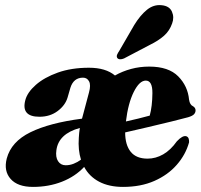

<svg xmlns="http://www.w3.org/2000/svg" viewBox="-20 -724 788 754"><path d="M6.5 -101.5Q24 -167.5 99.2 -204.5Q174.5 -241.5 302 -258Q302.5 -260 303 -261.5L329.5 -361Q337.5 -390 329.8 -404.5Q322 -419 306 -419Q269 -419 256.5 -379.5L245.5 -341.5Q236.5 -310.5 206.5 -288Q176.5 -265.5 135 -265.5Q62 -265.5 79.5 -331Q87.5 -361.5 120.8 -390.8Q154 -420 207.2 -439Q260.5 -458 329.5 -458Q395 -458 431.5 -427.5Q460.5 -444 494.5 -453.2Q528.5 -462.5 566 -462.5Q642 -462.5 679.8 -424.2Q717.5 -386 722.5 -332.5Q725.5 -312 738.5 -306.5Q748 -300.5 748 -290.5Q748 -282 741.8 -275.2Q735.5 -268.5 718.5 -263.5Q696.5 -257.5 654 -247Q611.5 -236.5 562.2 -225Q513 -213.5 471.5 -204Q471.5 -155 493.2 -128Q515 -101 559.5 -101Q591.5 -101 620.8 -117.8Q650 -134.5 674.5 -169Q697 -193 711.5 -189Q718.5 -186.5 720.8 -179.8Q723 -173 722.5 -165Q709 -116.5 674.2 -76.8Q639.5 -37 586.2 -13.5Q533 10 463 10Q408 10 369.2 -10.5Q330.5 -31 310.5 -68.5Q275.5 -31 223.5 -10.5Q171.5 10 109.5 10Q49.5 10 21.8 -21.2Q-6 -52.5 6.5 -101.5ZM552.5 -407.5Q527.5 -407.5 505.2 -362.8Q483 -318 474.5 -247Q499 -252.5 523.8 -258.5Q548.5 -264.5 568 -270Q578 -306 578.5 -358Q579 -407.5 552.5 -407.5ZM289.5 -183Q290.5 -202.5 293.5 -221.5Q210 -198.5 201.5 -134.5Q197.5 -107 208 -91Q218.5 -75 238 -75Q254 -75 269.2 -81Q284.5 -87 298 -97Q286 -135 289.5 -183ZM507 -625.5Q530.5 -664 557 -685.5Q583.5 -707 615 -703.5Q645.5 -700.5 655.2 -678.2Q665 -656 656 -632Q646 -603 624 -583.5Q602 -564 568 -547.5L467 -494.5Q459 -491 451.5 -491.2Q444 -491.5 440.5 -496.5Q437 -502.5 440 -509.5Q443 -516.5 448.5 -524.5Z"/></svg>

Font: Fraunces 144pt Soft Black
Style: Italic
Weight: 900
Italic angle: -16°
Version: Version 1.000;[b76b70a41]